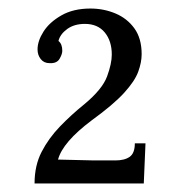

<svg xmlns="http://www.w3.org/2000/svg" viewBox="-20 -736 425 450"><path d="M61 -306Q61 -348 77.5 -380Q94 -412 120.5 -439.5Q147 -467 178 -492Q220 -527 231 -557Q242 -587 242 -608Q242 -640 225.5 -660Q209 -680 179 -680Q154 -680 137.5 -668Q121 -656 117 -640Q126 -633 126 -617Q126 -609 119.5 -598Q113 -587 96 -588Q83 -588 75.5 -597.5Q68 -607 68 -620Q68 -640 82 -662Q96 -684 124 -700Q152 -716 192 -716Q223 -716 250.5 -704.5Q278 -693 295 -669.5Q312 -646 312 -609Q312 -590 304 -568Q296 -546 271 -518.5Q246 -491 195 -454Q127 -403 116 -362L200 -360Q229 -360 250.5 -360Q272 -360 284 -368.5Q296 -377 296 -400H321L317 -306Z"/></svg>

Font: Lora
Style: Regular
Weight: 400
Designer: Olga Karpushina, Alexei Vanyashin (Cyrillic)
Foundry: Cyreal
Version: Version 3.005; ttfautohint (v1.8.4.7-5d5b)